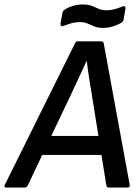

<svg xmlns="http://www.w3.org/2000/svg" viewBox="-49 -840 629 860"><path d="M-22 0Q-27 0 -28.5 -3Q-30 -6 -28 -11L286 -644Q291 -655 298 -655H405Q414 -655 416 -644L532 -12Q534 0 523 0H438Q429 0 427 -11L362 -418Q356 -453 350 -491Q344 -529 340 -566H338Q322 -529 304.5 -493Q287 -457 270 -419L76 -11Q71 0 62 0ZM123 -146 158 -231H413L422 -146ZM413 -715Q389 -715 372.5 -722Q356 -729 342 -735Q328 -741 310 -741Q287 -741 267.5 -735Q248 -729 235 -724Q229 -721 225 -724Q221 -727 222 -734L230 -779Q231 -790 239 -795Q249 -804 272.5 -812Q296 -820 322 -820Q346 -820 362.5 -813.5Q379 -807 393.5 -800.5Q408 -794 426 -794Q448 -794 468 -800Q488 -806 500 -811Q507 -814 510.5 -811Q514 -808 513 -801L505 -755Q504 -745 497 -740Q486 -732 462.5 -723.5Q439 -715 413 -715Z"/></svg>

Font: Sofia Sans SemiBold
Style: Italic
Weight: 600
Italic angle: -9°
Designer: Botio Nikoltchev, Ani Petrova
Foundry: lettersoup
Version: Version 4.100-B